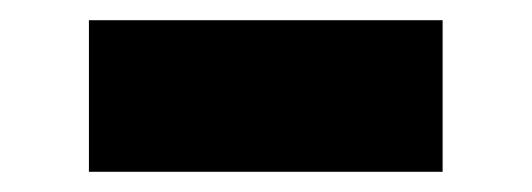

<svg xmlns="http://www.w3.org/2000/svg" viewBox="-20 -385 526 190"><path d="M68 -215V-365H418V-215Z"/></svg>

Font: M PLUS 1p Black
Style: Regular
Weight: 900
Version: Version 1.061